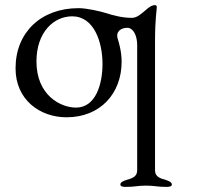

<svg xmlns="http://www.w3.org/2000/svg" viewBox="-20 -446 857 753"><path d="M472 287C511 287 518 282 553 282C588 282 595 287 634 287C641 287 654 286 654 278C654 268 642 264 631 260C611 254 588 249 588 222V-283C588 -373 595 -407 595 -419C595 -422 592 -426 589 -426C575 -426 563 -417 551 -406C534 -392 518 -376 497 -376C460 -376 426 -385 391 -396C375 -401 322 -414 288 -414C141 -414 41 -319 41 -178C41 -54 137 14 241 14C373 14 457 -79 457 -204C457 -244 446 -280 442 -293C432 -324 457 -337 479 -337C502 -337 518 -308 518 -269V222C518 249 495 254 475 260C464 264 452 268 452 278C452 286 465 287 472 287ZM278 -24C218 -24 123 -72 123 -205C123 -320 191 -382 263 -382C349 -382 382 -281 382 -195C382 -117 356 -24 278 -24Z"/></svg>

Font: EB Garamond
Style: Italic
Weight: 400
Italic angle: -17.2°
Designer: Georg Duffner and Octavio Pardo
Foundry: Georg Duffner
Version: Version 1.000;PS 001.000;hotconv 1.0.88;makeotf.lib2.5.64775